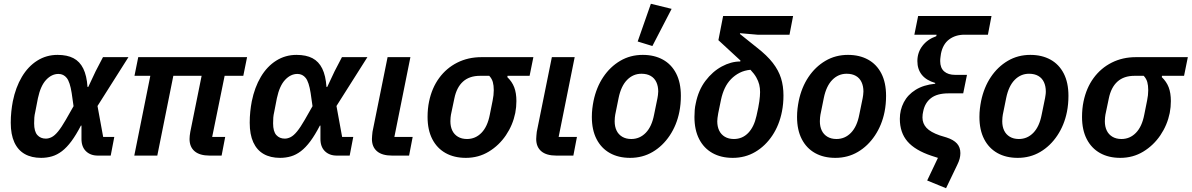

<svg xmlns="http://www.w3.org/2000/svg" viewBox="-20 -825 6318 1018"><path d="M586 -99 567 0H499Q459 0 435 -24Q411 -48 412 -92V-159H409Q383 -109 358.5 -76Q334 -43 308.5 -23.5Q283 -4 255.5 4Q228 12 198 12Q147 12 111 -8.5Q75 -29 56 -70.5Q37 -112 37 -174Q37 -205 40 -233.5Q43 -262 48 -288Q63 -362 96 -417.5Q129 -473 177.5 -503.5Q226 -534 285 -534Q336 -534 369.5 -516.5Q403 -499 421.5 -461.5Q440 -424 444 -364H448L487 -447L526 -522H661L497 -263L527 -99ZM223 -90Q238 -90 254 -98Q270 -106 288 -128Q306 -150 329 -190L370 -262L360 -332Q351 -390 334 -411.5Q317 -433 290 -433Q254 -433 224.5 -401.5Q195 -370 181 -304L167 -232Q163 -215 162 -201.5Q161 -188 161 -171Q161 -128 178 -109Q195 -90 223 -90Z M1155 0H1092Q1039 0 1012 -23Q985 -46 985 -88Q985 -95 986 -105.5Q987 -116 989 -126L1049 -423H899L814 0H692L777 -423H693L713 -522H1290L1270 -423H1171L1105 -99H1174Z M1853 -99 1834 0H1766Q1726 0 1702 -24Q1678 -48 1679 -92V-159H1676Q1650 -109 1625.5 -76Q1601 -43 1575.5 -23.5Q1550 -4 1522.5 4Q1495 12 1465 12Q1414 12 1378 -8.5Q1342 -29 1323 -70.5Q1304 -112 1304 -174Q1304 -205 1307 -233.5Q1310 -262 1315 -288Q1330 -362 1363 -417.5Q1396 -473 1444.5 -503.5Q1493 -534 1552 -534Q1603 -534 1636.5 -516.5Q1670 -499 1688.5 -461.5Q1707 -424 1711 -364H1715L1754 -447L1793 -522H1928L1764 -263L1794 -99ZM1490 -90Q1505 -90 1521 -98Q1537 -106 1555 -128Q1573 -150 1596 -190L1637 -262L1627 -332Q1618 -390 1601 -411.5Q1584 -433 1557 -433Q1521 -433 1491.5 -401.5Q1462 -370 1448 -304L1434 -232Q1430 -215 1429 -201.5Q1428 -188 1428 -171Q1428 -128 1445 -109Q1462 -90 1490 -90Z M2168 -99 2149 0H2059Q2006 0 1979 -23Q1952 -46 1952 -88Q1952 -95 1953 -105.5Q1954 -116 1955 -126L2035 -522H2156L2071 -99Z M2788 -423H2671L2670 -416Q2695 -392 2706.5 -362Q2718 -332 2718 -289Q2718 -273 2716.5 -257.5Q2715 -242 2712 -226Q2699 -162 2662.5 -108Q2626 -54 2571.5 -21Q2517 12 2450 12Q2388 12 2342.5 -13.5Q2297 -39 2272 -87.5Q2247 -136 2247 -205Q2247 -227 2249 -247.5Q2251 -268 2255 -287Q2270 -359 2308.5 -411.5Q2347 -464 2404.5 -493Q2462 -522 2533 -522H2808ZM2574 -423H2525Q2469 -423 2435 -392.5Q2401 -362 2389 -303L2371 -217Q2370 -211 2369 -202Q2368 -193 2368 -182Q2368 -154 2378 -133Q2388 -112 2408 -100Q2428 -88 2456 -88Q2501 -88 2533 -121Q2565 -154 2577 -217L2592 -292Q2595 -307 2596.5 -320Q2598 -333 2598 -347Q2598 -372 2593 -390Q2588 -408 2574 -423Z M3039 -99 3020 0H2930Q2877 0 2850 -23Q2823 -46 2823 -88Q2823 -95 2824 -105.5Q2825 -116 2826 -126L2906 -522H3027L2942 -99Z M3321 12Q3259 12 3213.5 -13.5Q3168 -39 3143 -87.5Q3118 -136 3118 -205Q3118 -228 3120.5 -249Q3123 -270 3127 -290Q3142 -362 3178.5 -416.5Q3215 -471 3268.5 -502.5Q3322 -534 3388 -534Q3449 -534 3494.5 -509Q3540 -484 3565 -435.5Q3590 -387 3590 -317Q3590 -295 3588 -273.5Q3586 -252 3582 -232Q3568 -162 3531 -106.5Q3494 -51 3440.5 -19.5Q3387 12 3321 12ZM3327 -88Q3372 -88 3404 -121Q3436 -154 3448 -217L3466 -305Q3467 -312 3468.5 -321Q3470 -330 3470 -340Q3470 -368 3460 -389.5Q3450 -411 3430 -422.5Q3410 -434 3381 -434Q3337 -434 3305 -401.5Q3273 -369 3260 -306L3242 -217Q3241 -211 3240 -202Q3239 -193 3239 -182Q3239 -154 3249 -133Q3259 -112 3279 -100Q3299 -88 3327 -88ZM3541 -778 3439 -581 3361 -605 3431 -805Z M4166 -641H3996L3904 -649L3903 -645L3993 -573Q4047 -531 4077.5 -491.5Q4108 -452 4121 -410.5Q4134 -369 4134 -319Q4134 -297 4132 -275.5Q4130 -254 4126 -234Q4112 -162 4075 -106.5Q4038 -51 3984.5 -19.5Q3931 12 3865 12Q3803 12 3757.5 -13.5Q3712 -39 3687 -87.5Q3662 -136 3662 -205Q3662 -224 3663.5 -242Q3665 -260 3669 -277Q3683 -347 3720.5 -396.5Q3758 -446 3807 -472.5Q3856 -499 3905 -499L3911 -531L3928 -482Q3924 -487 3918.5 -492.5Q3913 -498 3906 -504L3789 -612L3814 -740H4185ZM4010 -337Q4010 -358 4005.5 -376.5Q4001 -395 3990 -414.5Q3979 -434 3959 -455Q3927 -452 3901.5 -439Q3876 -426 3856 -405.5Q3836 -385 3823 -357.5Q3810 -330 3803 -297Q3793 -252 3788 -224Q3783 -196 3783 -182Q3783 -154 3793 -133Q3803 -112 3823 -100Q3843 -88 3871 -88Q3916 -88 3947 -120Q3978 -152 3991 -211Q4002 -258 4006 -287.5Q4010 -317 4010 -337Z M4409 12Q4347 12 4301.5 -13.5Q4256 -39 4231 -87.5Q4206 -136 4206 -205Q4206 -228 4208.5 -249Q4211 -270 4215 -290Q4230 -362 4266.5 -416.5Q4303 -471 4356.5 -502.5Q4410 -534 4476 -534Q4537 -534 4582.5 -509Q4628 -484 4653 -435.5Q4678 -387 4678 -317Q4678 -295 4676 -273.5Q4674 -252 4670 -232Q4656 -162 4619 -106.5Q4582 -51 4528.5 -19.5Q4475 12 4409 12ZM4415 -88Q4460 -88 4492 -121Q4524 -154 4536 -217L4554 -305Q4555 -312 4556.5 -321Q4558 -330 4558 -340Q4558 -368 4548 -389.5Q4538 -411 4518 -422.5Q4498 -434 4469 -434Q4425 -434 4393 -401.5Q4361 -369 4348 -306L4330 -217Q4329 -211 4328 -202Q4327 -193 4327 -182Q4327 -154 4337 -133Q4347 -112 4367 -100Q4387 -88 4415 -88Z M5218 -641H5094Q5046 -641 5012.5 -616Q4979 -591 4969 -540Q4968 -532 4966.5 -522Q4965 -512 4965 -501Q4965 -465 4986 -446.5Q5007 -428 5045 -428H5107L5087 -330H5009Q4949 -330 4916.5 -305Q4884 -280 4875 -235Q4873 -227 4872 -219Q4871 -211 4871 -202Q4871 -170 4892.5 -147Q4914 -124 4963 -107L4999 -96Q5036 -84 5054 -64Q5072 -44 5072 -13Q5072 2 5068 17Q5064 32 5055 50L4996 173L4896 132L4953 12L4919 1Q4832 -28 4791.5 -75Q4751 -122 4751 -195Q4751 -242 4772 -282.5Q4793 -323 4835 -349Q4877 -375 4938 -381L4939 -385Q4891 -399 4867.5 -428.5Q4844 -458 4844 -501Q4844 -547 4871 -582Q4898 -617 4944 -633L4946 -641H4828L4848 -740H5237Z M5376 12Q5314 12 5268.5 -13.5Q5223 -39 5198 -87.5Q5173 -136 5173 -205Q5173 -228 5175.5 -249Q5178 -270 5182 -290Q5197 -362 5233.5 -416.5Q5270 -471 5323.5 -502.5Q5377 -534 5443 -534Q5504 -534 5549.5 -509Q5595 -484 5620 -435.5Q5645 -387 5645 -317Q5645 -295 5643 -273.5Q5641 -252 5637 -232Q5623 -162 5586 -106.5Q5549 -51 5495.5 -19.5Q5442 12 5376 12ZM5382 -88Q5427 -88 5459 -121Q5491 -154 5503 -217L5521 -305Q5522 -312 5523.5 -321Q5525 -330 5525 -340Q5525 -368 5515 -389.5Q5505 -411 5485 -422.5Q5465 -434 5436 -434Q5392 -434 5360 -401.5Q5328 -369 5315 -306L5297 -217Q5296 -211 5295 -202Q5294 -193 5294 -182Q5294 -154 5304 -133Q5314 -112 5334 -100Q5354 -88 5382 -88Z M6258 -423H6141L6140 -416Q6165 -392 6176.5 -362Q6188 -332 6188 -289Q6188 -273 6186.5 -257.5Q6185 -242 6182 -226Q6169 -162 6132.5 -108Q6096 -54 6041.5 -21Q5987 12 5920 12Q5858 12 5812.5 -13.5Q5767 -39 5742 -87.5Q5717 -136 5717 -205Q5717 -227 5719 -247.5Q5721 -268 5725 -287Q5740 -359 5778.5 -411.5Q5817 -464 5874.5 -493Q5932 -522 6003 -522H6278ZM6044 -423H5995Q5939 -423 5905 -392.5Q5871 -362 5859 -303L5841 -217Q5840 -211 5839 -202Q5838 -193 5838 -182Q5838 -154 5848 -133Q5858 -112 5878 -100Q5898 -88 5926 -88Q5971 -88 6003 -121Q6035 -154 6047 -217L6062 -292Q6065 -307 6066.5 -320Q6068 -333 6068 -347Q6068 -372 6063 -390Q6058 -408 6044 -423Z"/></svg>

Font: IBM Plex Sans SemiBold
Style: Italic
Weight: 600
Italic angle: -11.31°
Designer: Mike Abbink, Paul van der Laan, Pieter van Rosmalen
Foundry: Bold Monday
Version: Version 3.201